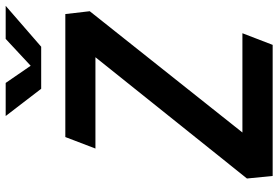

<svg xmlns="http://www.w3.org/2000/svg" viewBox="-172 -808 980 676"><g transform="rotate(-90 318.0 -470.0)"><path d="M36.5 0H498L539 -106.5H189.5L616.5 -644L606.5 -730H173.5L133 -624H454.5L27.5 -90.5ZM247.5 -940H364L424.5 -852L519 -940H635.5L491.5 -815H343.5Z"/></g></svg>

Font: Monaspace Krypton SemiBold
Style: Italic
Weight: 600
Italic angle: -11°
Designer: Riley Cran & the Lettermatic Team
Foundry: Lettermatic
Version: Version 1.101 (Monaspace Krypton)